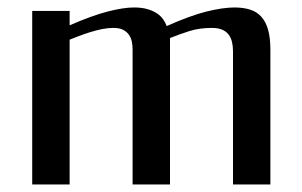

<svg xmlns="http://www.w3.org/2000/svg" viewBox="-20 -489 800 509"><path d="M164.6 -421.9Q224.1 -447.8 265.6 -458.5Q307.1 -469.2 335.4 -469.2Q356 -469.2 370.8 -464.8Q385.7 -460.4 396 -453.6Q406.2 -446.8 412.6 -437.7Q418.9 -428.7 421.9 -419.9Q484.4 -447.8 527.8 -458.5Q571.3 -469.2 601.6 -469.2Q625 -469.2 642.8 -463.6Q660.6 -458 672.6 -444.8Q684.6 -431.6 690.7 -410.2Q696.8 -388.7 696.8 -356.9V0H597.7V-353Q597.7 -366.7 595 -377.9Q592.3 -389.2 585.9 -397.5Q579.6 -405.8 568.8 -410.4Q558.1 -415 541.5 -415Q508.3 -415 481.7 -406.5Q455.1 -397.9 430.7 -388.2V0H331.5V-357.9Q331.5 -368.2 329.6 -378.2Q327.6 -388.2 322 -396.5Q316.4 -404.8 306.4 -409.9Q296.4 -415 280.8 -415Q266.6 -415 250.7 -411.9Q234.9 -408.7 219.2 -403.8Q203.6 -398.9 189.5 -393.6Q175.3 -388.2 164.6 -383.8V0H65.4V-460H164.6Z"/></svg>

Font: Federo
Style: Regular
Weight: 400
Designer: Olexa M. Volochay | Cyreal.org
Foundry: Olexa M. Volochay | Cyreal.org
Version: Version 1.000